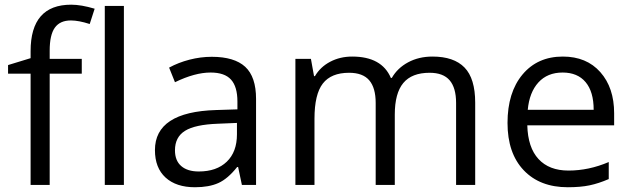

<svg xmlns="http://www.w3.org/2000/svg" viewBox="-20 -785 2679 815"><path d="M327.1 -472.2H190.9V0H109.9V-472.2H14.2V-508.8L109.9 -538.1V-567.9Q109.9 -765.1 282.2 -765.1Q324.7 -765.1 381.8 -748L360.8 -683.1Q314 -698.2 280.8 -698.2Q234.9 -698.2 212.9 -667.7Q190.9 -637.2 190.9 -569.8V-535.2H327.1ZM505.9 0H424.8V-759.8H505.9Z M1006.8 0 990.7 -76.2H986.8Q946.8 -25.9 907 -8.1Q867.2 9.8 807.6 9.8Q728 9.8 682.9 -31.2Q637.7 -72.3 637.7 -147.9Q637.7 -310.1 897 -317.9L987.8 -320.8V-354Q987.8 -417 960.7 -447Q933.6 -477.1 874 -477.1Q807.1 -477.1 722.7 -436L697.8 -498Q737.3 -519.5 784.4 -531.7Q831.5 -543.9 878.9 -543.9Q974.6 -543.9 1020.8 -501.5Q1066.9 -459 1066.9 -365.2V0ZM823.7 -57.1Q899.4 -57.1 942.6 -98.6Q985.8 -140.1 985.8 -214.8V-263.2L904.8 -259.8Q808.1 -256.3 765.4 -229.7Q722.7 -203.1 722.7 -147Q722.7 -103 749.3 -80.1Q775.9 -57.1 823.7 -57.1Z M1916 0V-348.1Q1916 -412.1 1888.7 -444.1Q1861.3 -476.1 1803.7 -476.1Q1728 -476.1 1691.9 -432.6Q1655.8 -389.2 1655.8 -298.8V0H1574.7V-348.1Q1574.7 -412.1 1547.4 -444.1Q1520 -476.1 1461.9 -476.1Q1385.7 -476.1 1350.3 -430.4Q1314.9 -384.8 1314.9 -280.8V0H1233.9V-535.2H1299.8L1313 -461.9H1316.9Q1339.8 -501 1381.6 -522.9Q1423.3 -544.9 1475.1 -544.9Q1600.6 -544.9 1639.2 -454.1H1643.1Q1667 -496.1 1712.4 -520.5Q1757.8 -544.9 1815.9 -544.9Q1906.7 -544.9 1951.9 -498.3Q1997.1 -451.7 1997.1 -349.1V0Z M2390.1 9.8Q2271.5 9.8 2202.9 -62.5Q2134.3 -134.8 2134.3 -263.2Q2134.3 -392.6 2198 -468.8Q2261.7 -544.9 2369.1 -544.9Q2469.7 -544.9 2528.3 -478.8Q2586.9 -412.6 2586.9 -304.2V-252.9H2218.3Q2220.7 -158.7 2265.9 -109.9Q2311 -61 2393.1 -61Q2479.5 -61 2564 -97.2V-24.9Q2521 -6.3 2482.7 1.7Q2444.3 9.8 2390.1 9.8ZM2368.2 -477.1Q2303.7 -477.1 2265.4 -435.1Q2227.1 -393.1 2220.2 -318.8H2500Q2500 -395.5 2465.8 -436.3Q2431.6 -477.1 2368.2 -477.1Z"/></svg>

Font: f0_4961  
Style: Regular
Weight: 400
Foundry: Ascender Corporation
Version: Version 1.10